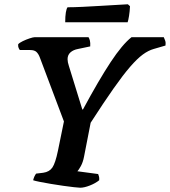

<svg xmlns="http://www.w3.org/2000/svg" viewBox="-20 -878 795 898"><path d="M355 0Q348 0 326 -2.5Q304 -5 275.5 -9Q247 -13 217.5 -18Q188 -23 165.5 -27.5Q143 -32 135 -35Q140 -55 149 -66L182 -70Q211 -74 225 -94.5Q239 -115 251 -173L279 -310L166 -610Q160 -626 150.5 -635Q141 -644 121 -644H73Q70 -647 67 -654Q64 -661 65 -671Q71 -678 86.5 -685.5Q102 -693 118.5 -698.5Q135 -704 142 -704H394Q398 -698 400.5 -688Q403 -678 402 -661L345 -649Q323 -645 309.5 -633Q296 -621 296 -601Q296 -588 302 -570L365 -366H368Q443 -505 497.5 -587.5Q552 -670 595 -704H746Q749 -698 752.5 -688Q756 -678 754 -665L699 -649Q674 -642 648 -623Q622 -604 589 -566Q556 -528 511 -464Q466 -400 404 -304L373 -145Q368 -119 358 -101Q348 -83 342 -77L439 -64Q440 -61 442.5 -54Q445 -47 444 -35Q427 -21 400.5 -10.5Q374 0 355 0ZM285 -774Q285 -802 288 -820Q291 -838 296 -844Q326 -844 366.5 -846Q407 -848 449 -850.5Q491 -853 525.5 -855Q560 -857 578 -858L588 -849Q587 -825 583.5 -803.5Q580 -782 577 -774Z"/></svg>

Font: Texturina
Style: Bold Italic
Weight: 700
Italic angle: -11°
Designer: Guillermo Torres Carreño
Foundry: Omnibus-Type
Version: Version 1.002; ttfautohint (v1.8.3)